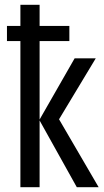

<svg xmlns="http://www.w3.org/2000/svg" viewBox="-20 -780 435 800"><path d="M145 -760V-672H269V-609H145V-282L291 -537H379L226 -283L391 0H300L145 -278V0H65V-609H9V-672H65V-760Z"/></svg>

Font: Noto Sans ExtraCondensed
Style: Regular
Weight: 400
Width: 2
Designer: Monotype Design Team
Foundry: Monotype Imaging Inc.
Version: Version 2.013